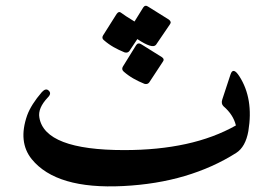

<svg xmlns="http://www.w3.org/2000/svg" viewBox="-20 -636 966 678"><path d="M92 -74Q43 -135 76 -229Q83 -248 96 -268.5Q109 -289 128 -311Q142 -326 152 -316Q163 -306 149 -292Q113 -254 119 -221Q138 -106 419 -106Q538 -106 636.5 -127.5Q735 -149 813 -193Q804 -231 769 -261Q760 -270 765 -285L794 -373Q803 -401 825 -367Q876 -288 857 -173Q847 -117 814 -96Q732 -44 632.5 -14.5Q533 15 415 21Q179 33 92 -74ZM437 -456Q431 -448 420 -451Q400 -459 381.5 -469.5Q363 -480 347 -494Q338 -501 344 -511L392 -587Q400 -598 409 -590Q414 -586 425.5 -578.5Q437 -571 455 -560L486 -610Q493 -620 504 -612Q515 -605 576 -567Q587 -559 580 -550L531 -478Q519 -462 465 -498ZM507 -345Q501 -337 490 -340Q470 -348 451.5 -358.5Q433 -369 417 -383Q408 -391 414 -401L461 -477Q468 -487 480 -479Q491 -472 552 -434Q562 -427 555 -418Z"/></svg>

Font: Amiri
Style: Bold
Weight: 700
Designer: Khaled Hosny
Version: Version 0.113